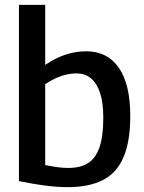

<svg xmlns="http://www.w3.org/2000/svg" viewBox="-20 -760 591 790"><path d="M58 -15V-740H166V-493Q209 -522 250.5 -535.5Q292 -549 334 -549Q422 -549 469 -481Q516 -413 516 -283Q516 -180 489 -115Q462 -50 405 -20Q348 10 258 10Q215 10 165 3.5Q115 -3 58 -15ZM166 -81Q194 -75 217 -72Q240 -69 261 -69Q311 -69 342.5 -89Q374 -109 389.5 -154.5Q405 -200 405 -275Q405 -337 392 -377Q379 -417 354.5 -437.5Q330 -458 294 -458Q274 -458 254 -453.5Q234 -449 212.5 -439.5Q191 -430 166 -414Z"/></svg>

Font: Georama ExtraCondensed Thin Medium
Style: Regular
Weight: 500
Version: Version 1.001